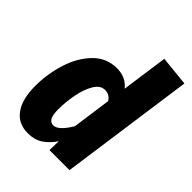

<svg xmlns="http://www.w3.org/2000/svg" viewBox="-222 -872 1001 1001"><g transform="rotate(45 279.0 -371.0)"><path d="M558 -743 454 0H306L308 -67Q280 -26 246 -4Q212 18 165 18Q93 18 55 -34.5Q17 -87 17 -183Q17 -272 43.5 -356.5Q70 -441 123.5 -496Q177 -551 254 -551Q287 -551 313.5 -538.5Q340 -526 357 -503L393 -760ZM188 -184Q188 -140 198.5 -122.5Q209 -105 229 -105Q266 -105 312 -182L342 -397Q323 -427 290 -427Q255 -427 232 -387.5Q209 -348 198.5 -291.5Q188 -235 188 -184Z"/></g></svg>

Font: Fira Sans Condensed ExtraBold
Style: Italic
Weight: 800
Width: 3
Italic angle: -8°
Designer: bBox Type GmbH & Carrois Corporate GbR & Edenspiekermann AG
Foundry: bBox Type GmbH & Carrois Corporate GbR & Edenspiekermann AG
Version: Version 4.301